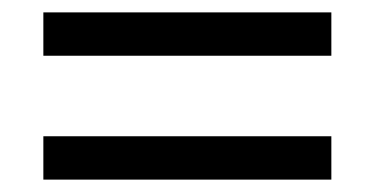

<svg xmlns="http://www.w3.org/2000/svg" viewBox="-20 -487 609 310"><path d="M515 -267V-197H50V-267ZM515 -467V-397H50V-467Z"/></svg>

Font: Libra Serif Modern
Style: Bold
Weight: 700
Designer: Stefan Peev, Context Ltd
Foundry: Ascender Corporation
Version: Version 1.000